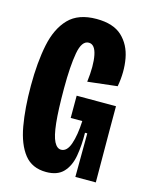

<svg xmlns="http://www.w3.org/2000/svg" viewBox="-106 -738 623 816"><g transform="rotate(15 205.5 -330.0)"><path d="M177 12Q115 12 81 -31Q47 -74 33.5 -150.5Q20 -227 20 -326Q20 -429 36 -506.5Q52 -584 94.5 -628Q137 -672 217 -672Q291 -672 329.5 -636Q368 -600 378.5 -542Q389 -484 377 -419L247 -404Q256 -477 247 -521.5Q238 -566 211 -566Q180 -566 169.5 -507.5Q159 -449 159 -352Q159 -256 165 -200Q171 -144 183.5 -120Q196 -96 214 -96Q240 -96 253.5 -135Q267 -174 270 -237H219V-335H392V-229L393 0H303L304 -192H294Q295 -137 287 -90.5Q279 -44 253 -16Q227 12 177 12Z"/></g></svg>

Font: Bricolage Grotesque 96pt Condensed Bricolage Grotesque 48pt Condensed Regular
Style: Bold
Weight: 700
Width: 3
Designer: Mathieu Triay
Foundry: Atelier Triay
Version: Version 1.001; ttfautohint (v1.8.4.7-5d5b);gftools[0.9.33.de